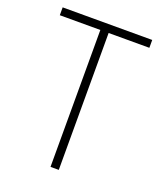

<svg xmlns="http://www.w3.org/2000/svg" viewBox="-129 -768 719 852"><g transform="rotate(20 231.0 -342.0)"><path d="M19.5 -646.5V-683.6H442.4V-646.5H250V0H210.9V-646.5Z"/></g></svg>

Font: Post No Bills Colombo Light
Style: Regular
Weight: 300
Designer: Kosala Senevirathne, Siva Puranthara, Lasantha Premarathna, Tharique Azeez
Foundry: Mooniak
Version: Version 1.220 ; ttfautohint (v1.6)